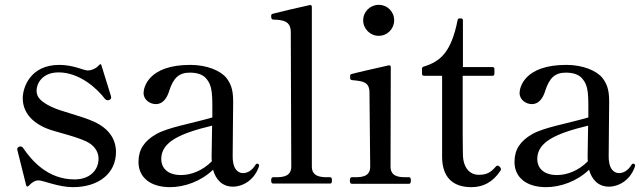

<svg xmlns="http://www.w3.org/2000/svg" viewBox="-20 -759 2652 793"><path d="M99 8C113 -7 125 -14 140 -14C157 -14 222 14 281 14C390 14 459 -45 459 -131C459 -184 430 -228 369 -256C315 -281 233 -298 192 -318C149 -339 131 -357 131 -385C131 -411 152 -460 222 -460C308 -460 381 -394 414 -350C417 -347 421 -345 425 -345C427 -345 429 -345 431 -346C437 -349 439 -352 439 -356C439 -357 439 -360 438 -363L399 -489C397 -496 394 -495 389 -490C377 -476 358 -468 342 -468C325 -468 284 -491 225 -491C103 -491 74 -395 74 -354C74 -299 107 -257 169 -230C206 -214 285 -199 336 -175C368 -160 387 -134 387 -104C387 -55 350 -18 288 -18C179 -18 113 -93 76 -147C73 -152 69 -154 65 -154C63 -154 61 -154 59 -153C54 -151 51 -147 51 -143L52 -138L88 6C90 13 94 13 99 8Z M1042 -83C1040 -83 1038 -83 1035 -78C1020 -53 1000 -44 984 -44C974 -44 941 -48 941 -113C941 -183 943 -289 943 -337C943 -376 939 -406 916 -436C892 -467 835 -491 766 -491C592 -491 573 -397 573 -375C573 -346 600 -329 624 -329C649 -329 668 -348 679 -384C696 -437 719 -459 764 -459C795 -459 819 -451 833 -433C853 -409 857 -383 857 -317V-274C769 -248 677 -234 625 -205C575 -176 552 -141 552 -90C552 -25 603 14 682 14C742 14 810 -10 860 -58C871 -18 897 12 943 12C977 12 1028 -10 1049 -70C1050 -73 1050 -75 1050 -76C1050 -80 1047 -83 1042 -83ZM728 -36C668 -36 646 -69 646 -102C646 -173 723 -208 856 -240C855 -188 854 -134 854 -111C854 -105 854 -99 855 -93C818 -55 770 -36 728 -36Z M1344 -1C1349 -1 1351 -5 1351 -14C1351 -22 1349 -27 1344 -27H1332C1302 -27 1268 -31 1268 -71V-731C1268 -736 1265 -739 1259 -738C1226 -731 1119 -706 1106 -702C1101 -700 1100 -698 1100 -693C1100 -687 1100 -678 1110 -678C1151 -677 1181 -671 1181 -626L1183 -71C1183 -31 1150 -27 1120 -27H1108C1102 -27 1100 -22 1100 -14C1100 -5 1102 -1 1108 -1Z M1544 -611C1580 -611 1608 -640 1608 -675C1608 -711 1580 -739 1544 -739C1509 -739 1480 -711 1480 -675C1480 -640 1509 -611 1544 -611ZM1670 0C1675 0 1677 -5 1677 -14C1677 -22 1675 -27 1670 -27H1657C1627 -27 1593 -30 1593 -71L1594 -482C1594 -487 1591 -490 1585 -489C1553 -482 1444 -457 1431 -453C1426 -451 1426 -448 1426 -441C1426 -434 1426 -429 1435 -428C1476 -424 1506 -422 1506 -377L1509 -71C1509 -30 1476 -27 1445 -27H1433C1427 -27 1425 -22 1425 -14C1425 -5 1427 0 1433 0Z M1927 14C1976 14 2016 -7 2047 -54C2049 -56 2049 -58 2049 -60C2049 -67 2041 -75 2035 -75C2032 -75 2029 -73 2026 -69C2006 -46 1989 -37 1958 -37C1922 -37 1894 -63 1892 -118C1892 -129 1891 -163 1891 -205V-446H2014C2019 -446 2022 -449 2022 -454V-474C2022 -479 2019 -482 2014 -482H1892V-675C1892 -680 1889 -683 1884 -683H1878C1874 -683 1871 -681 1870 -676C1844 -545 1800 -505 1730 -484C1725 -483 1723 -479 1723 -475V-454C1723 -449 1726 -446 1731 -446H1806V-112C1806 -27 1850 14 1927 14Z M2595 -83C2593 -83 2591 -83 2588 -78C2573 -53 2553 -44 2537 -44C2527 -44 2494 -48 2494 -113C2494 -183 2496 -289 2496 -337C2496 -376 2492 -406 2469 -436C2445 -467 2388 -491 2319 -491C2145 -491 2126 -397 2126 -375C2126 -346 2153 -329 2177 -329C2202 -329 2221 -348 2232 -384C2249 -437 2272 -459 2317 -459C2348 -459 2372 -451 2386 -433C2406 -409 2410 -383 2410 -317V-274C2322 -248 2230 -234 2178 -205C2128 -176 2105 -141 2105 -90C2105 -25 2156 14 2235 14C2295 14 2363 -10 2413 -58C2424 -18 2450 12 2496 12C2530 12 2581 -10 2602 -70C2603 -73 2603 -75 2603 -76C2603 -80 2600 -83 2595 -83ZM2281 -36C2221 -36 2199 -69 2199 -102C2199 -173 2276 -208 2409 -240C2408 -188 2407 -134 2407 -111C2407 -105 2407 -99 2408 -93C2371 -55 2323 -36 2281 -36Z"/></svg>

Font: Shippori Mincho OTF Medium
Style: Regular
Weight: 500
Designer: FONTDASU
Foundry: FONTDASU / Google Inc. / but / Adobe
Version: Version 3.300;hotconv 1.0.109;makeotfexe 2.5.65596